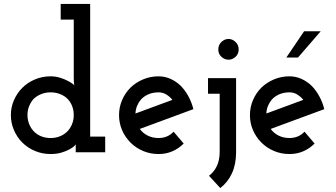

<svg xmlns="http://www.w3.org/2000/svg" viewBox="-20 -770 1699 971"><path d="M512 0V-79H436V-750H287V-671H353V-378Q353 -371 353.5 -358.5Q354 -346 356 -338Q354 -341 347 -346.5Q340 -352 323 -361Q306 -370 283.5 -377Q261 -384 236 -384Q194 -384 157 -368.5Q120 -353 93 -326Q66 -299 50.5 -263.5Q35 -228 35 -188Q35 -148 50.5 -112Q66 -76 93 -49Q120 -22 157 -6.5Q194 9 236 9Q265 9 288 2.5Q311 -4 328 -13Q344 -21 353 -29Q362 -37 363 -40Q363 -33 363 -30Q363 -27 363 -20V0ZM236 -303Q259 -303 279 -296Q299 -289 314 -277Q332 -262 342.5 -239Q353 -216 353 -188Q353 -162 343 -139Q333 -116 316 -101Q300 -87 280 -79.5Q260 -72 236 -72Q212 -72 191.5 -79.5Q171 -87 156 -101Q139 -116 129 -139Q119 -162 119 -188Q119 -213 127.5 -233.5Q136 -254 150 -270Q166 -285 188 -294Q210 -303 236 -303Z M782 -303Q803 -303 820.5 -292.5Q838 -282 852 -265Q805 -248 758.5 -230.5Q712 -213 665 -196Q666 -217 673.5 -235Q681 -253 693 -267Q709 -284 731.5 -293.5Q754 -303 782 -303ZM909 -44 858 -104Q843 -88 824 -80Q805 -72 782 -72Q751 -72 726.5 -84.5Q702 -97 687 -118Q755 -143 822.5 -168Q890 -193 958 -218Q949 -254 932 -284.5Q915 -315 893 -337Q870 -359 841.5 -371.5Q813 -384 782 -384Q740 -384 703.5 -368.5Q667 -353 640 -327Q613 -300 597.5 -264Q582 -228 582 -188Q582 -147 597.5 -111.5Q613 -76 640 -49Q667 -22 703.5 -6.5Q740 9 782 9Q820 9 852 -5Q884 -19 909 -44Z M1174 0V-375H1032V-296H1091V-3Q1091 39 1077 69Q1063 99 1037 119L1094 181Q1132 152 1153 106.5Q1174 61 1174 0ZM1187 -520Q1187 -543 1171 -558Q1155 -573 1136 -573Q1116 -573 1100 -558Q1084 -543 1084 -520Q1084 -497 1100 -482.5Q1116 -468 1136 -468Q1155 -468 1171 -482.5Q1187 -497 1187 -520Z M1444 -303Q1465 -303 1482.5 -292.5Q1500 -282 1514 -265Q1467 -248 1420.5 -230.5Q1374 -213 1327 -196Q1328 -217 1335.5 -235Q1343 -253 1355 -267Q1371 -284 1393.5 -293.5Q1416 -303 1444 -303ZM1571 -44 1520 -104Q1505 -88 1486 -80Q1467 -72 1444 -72Q1413 -72 1388.5 -84.5Q1364 -97 1349 -118Q1417 -143 1484.5 -168Q1552 -193 1620 -218Q1611 -254 1594 -284.5Q1577 -315 1555 -337Q1532 -359 1503.5 -371.5Q1475 -384 1444 -384Q1402 -384 1365.5 -368.5Q1329 -353 1302 -327Q1275 -300 1259.5 -264Q1244 -228 1244 -188Q1244 -147 1259.5 -111.5Q1275 -76 1302 -49Q1329 -22 1365.5 -6.5Q1402 9 1444 9Q1482 9 1514 -5Q1546 -19 1571 -44ZM1487 -479Q1516 -512 1544.5 -545.5Q1573 -579 1602 -612H1518Q1495 -579 1473 -545.5Q1451 -512 1428 -479Z"/></svg>

Font: Josefin Slab Thin
Style: Bold
Weight: 700
Version: Version 2.000